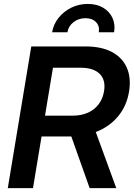

<svg xmlns="http://www.w3.org/2000/svg" viewBox="-20 -966 687 986"><path d="M20 0 140.6 -727.5H419.9Q501 -727.5 554.7 -699Q608.4 -670.4 631.3 -618.2Q654.3 -565.9 642.6 -495.1Q630.9 -424.3 589.8 -372.8Q548.8 -321.3 484.6 -293.2Q420.4 -265.1 338.4 -265.1H140.1L157.7 -372.1H353.5Q397.9 -372.1 431.9 -387.5Q465.8 -402.8 486.8 -430.9Q507.8 -459 514.2 -496.6Q523.9 -554.7 492.2 -586.4Q460.4 -618.2 393.6 -618.2H252L149.4 0ZM440.4 0 323.7 -328.6H457L577.1 0ZM430.7 -945.8Q477.1 -945.8 509.8 -926.3Q542.5 -906.7 557.6 -873.8Q572.8 -840.8 565.9 -800.3H487.3Q492.7 -832 473.1 -852.3Q453.6 -872.6 418.9 -872.6Q383.8 -872.6 357.7 -852.3Q331.5 -832 326.2 -800.3H247.6Q254.4 -840.8 280.3 -873.8Q306.2 -906.7 345.5 -926.3Q384.8 -945.8 430.7 -945.8Z"/></svg>

Font: Inter 28pt SemiBold
Style: Italic
Weight: 600
Italic angle: -9.3988°
Designer: Rasmus Andersson
Foundry: rsms
Version: Version 4.001;git-66647c0bb